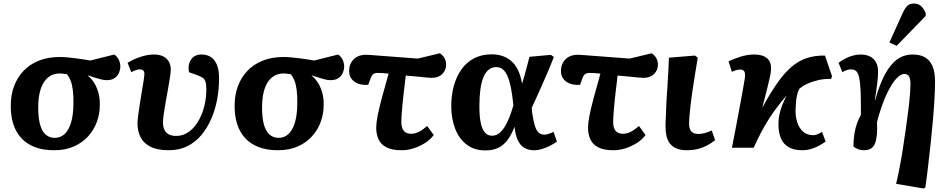

<svg xmlns="http://www.w3.org/2000/svg" viewBox="-20 -835 5331 1085"><path d="M285 14Q223 14 176.5 -4Q130 -22 99.5 -55.5Q69 -89 54.5 -136Q40 -183 41 -241Q41 -298 59 -347Q77 -396 112 -433.5Q147 -471 199 -492Q251 -513 319 -513Q336 -513 358.5 -511Q381 -509 405 -506Q429 -503 451 -499.5Q473 -496 491 -493L626 -527Q644 -514 652 -495.5Q660 -477 660 -459Q660 -443 653 -425Q646 -407 629 -394.5Q612 -382 582 -382Q569 -382 552.5 -386Q536 -390 517 -396Q498 -402 477 -409V-407Q498 -390 513.5 -364.5Q529 -339 537 -307.5Q545 -276 544 -240Q544 -192 527.5 -146.5Q511 -101 478.5 -65Q446 -29 398 -7.5Q350 14 285 14ZM289 -56Q321 -56 344 -76.5Q367 -97 380.5 -139Q394 -181 395 -247Q396 -294 391.5 -327Q387 -360 378.5 -381Q370 -402 359 -415Q347 -417 337 -418.5Q327 -420 318 -420Q280 -420 253 -398.5Q226 -377 211.5 -336.5Q197 -296 196 -237Q195 -175 205.5 -134.5Q216 -94 237.5 -75Q259 -56 289 -56Z M935 14Q870 14 831 -5.5Q792 -25 774.5 -59Q757 -93 757 -138Q757 -154 761 -184Q765 -214 770.5 -250Q776 -286 782 -321Q788 -356 792 -382Q796 -408 796 -418Q796 -431 789 -437Q782 -443 769 -443Q760 -443 747 -438.5Q734 -434 722 -427L701 -480Q721 -493 746 -503.5Q771 -514 797.5 -520.5Q824 -527 847 -527Q883 -527 904 -515.5Q925 -504 935 -485Q945 -466 945 -443Q945 -427 940.5 -397.5Q936 -368 929.5 -332Q923 -296 916.5 -259.5Q910 -223 905.5 -192Q901 -161 901 -142Q901 -104 921 -85Q941 -66 977 -67Q1005 -67 1030.5 -80Q1056 -93 1077 -117.5Q1098 -142 1113.5 -175Q1129 -208 1137.5 -248Q1146 -288 1146 -332Q1146 -359 1141 -374Q1136 -389 1123 -397Q1110 -405 1087 -413L1048 -427Q1040 -468 1059 -497.5Q1078 -527 1119 -527Q1149 -527 1171 -513Q1193 -499 1205.5 -469.5Q1218 -440 1218 -392Q1218 -334 1207.5 -275.5Q1197 -217 1174.5 -165Q1152 -113 1118.5 -72.5Q1085 -32 1039 -9Q993 14 935 14Z M1550 14Q1488 14 1441.5 -4Q1395 -22 1364.5 -55.5Q1334 -89 1319.5 -136Q1305 -183 1306 -241Q1306 -298 1324 -347Q1342 -396 1377 -433.5Q1412 -471 1464 -492Q1516 -513 1584 -513Q1601 -513 1623.5 -511Q1646 -509 1670 -506Q1694 -503 1716 -499.5Q1738 -496 1756 -493L1891 -527Q1909 -514 1917 -495.5Q1925 -477 1925 -459Q1925 -443 1918 -425Q1911 -407 1894 -394.5Q1877 -382 1847 -382Q1834 -382 1817.5 -386Q1801 -390 1782 -396Q1763 -402 1742 -409V-407Q1763 -390 1778.5 -364.5Q1794 -339 1802 -307.5Q1810 -276 1809 -240Q1809 -192 1792.5 -146.5Q1776 -101 1743.5 -65Q1711 -29 1663 -7.5Q1615 14 1550 14ZM1554 -56Q1586 -56 1609 -76.5Q1632 -97 1645.5 -139Q1659 -181 1660 -247Q1661 -294 1656.5 -327Q1652 -360 1643.5 -381Q1635 -402 1624 -415Q1612 -417 1602 -418.5Q1592 -420 1583 -420Q1545 -420 1518 -398.5Q1491 -377 1476.5 -336.5Q1462 -296 1461 -237Q1460 -175 1470.5 -134.5Q1481 -94 1502.5 -75Q1524 -56 1554 -56Z M2250 14Q2195 14 2163.5 -2.5Q2132 -19 2119 -48Q2106 -77 2106 -113Q2106 -139 2113.5 -178.5Q2121 -218 2136.5 -276.5Q2152 -335 2176 -419Q2158 -421 2142 -422Q2126 -423 2113 -423Q2100 -423 2090 -416.5Q2080 -410 2073 -389L2061 -356Q2033 -353 2008 -361Q1983 -369 1968 -387.5Q1953 -406 1953 -434Q1953 -476 1981.5 -502.5Q2010 -529 2063 -525L2341 -504L2466 -534Q2486 -520 2493.5 -503.5Q2501 -487 2501 -471Q2501 -438 2479 -416.5Q2457 -395 2419 -395Q2409 -395 2389.5 -397Q2370 -399 2341.5 -402Q2313 -405 2273 -408Q2271 -391 2269 -374Q2267 -357 2265 -340Q2263 -323 2261 -306.5Q2259 -290 2257.5 -274Q2256 -258 2254.5 -243.5Q2253 -229 2252 -215Q2251 -201 2250 -188.5Q2249 -176 2248.5 -165.5Q2248 -155 2248 -146Q2248 -112 2262 -95.5Q2276 -79 2303 -79Q2326 -79 2348 -90.5Q2370 -102 2394 -123L2431 -72Q2412 -46 2382 -27Q2352 -8 2318 3Q2284 14 2250 14Z M2723 15Q2660 15 2617 -18Q2574 -51 2552 -108Q2530 -165 2530 -236Q2530 -296 2544.5 -349Q2559 -402 2587.5 -442.5Q2616 -483 2659 -505.5Q2702 -528 2759 -528Q2789 -528 2816.5 -519.5Q2844 -511 2867 -492Q2890 -473 2906 -441.5Q2922 -410 2930 -364H2931Q2938 -386 2944.5 -410Q2951 -434 2958 -460.5Q2965 -487 2972 -514L3093 -525L3110 -513Q3090 -462 3068.5 -412Q3047 -362 3026 -315.5Q3005 -269 2985 -226L2987 -200Q2994 -152 3002.5 -124.5Q3011 -97 3024 -85.5Q3037 -74 3056 -74Q3067 -74 3080.5 -78.5Q3094 -83 3108 -90L3127 -35Q3111 -23 3089.5 -12Q3068 -1 3044.5 6.5Q3021 14 2997 14Q2968 14 2945 1.5Q2922 -11 2907.5 -39.5Q2893 -68 2888 -117H2887Q2870 -73 2848 -43.5Q2826 -14 2795.5 0.5Q2765 15 2723 15ZM2761 -68Q2787 -68 2808 -88Q2829 -108 2847 -146Q2865 -184 2881 -239L2878 -268Q2870 -336 2858 -377Q2846 -418 2828 -437Q2810 -456 2784 -456Q2760 -456 2741.5 -441Q2723 -426 2711.5 -397.5Q2700 -369 2694.5 -328Q2689 -287 2689 -234Q2689 -179 2696.5 -142Q2704 -105 2720 -86.5Q2736 -68 2761 -68Z M3447 14Q3392 14 3360.5 -2.5Q3329 -19 3316 -48Q3303 -77 3303 -113Q3303 -139 3310.5 -178.5Q3318 -218 3333.5 -276.5Q3349 -335 3373 -419Q3355 -421 3339 -422Q3323 -423 3310 -423Q3297 -423 3287 -416.5Q3277 -410 3270 -389L3258 -356Q3230 -353 3205 -361Q3180 -369 3165 -387.5Q3150 -406 3150 -434Q3150 -476 3178.5 -502.5Q3207 -529 3260 -525L3538 -504L3663 -534Q3683 -520 3690.5 -503.5Q3698 -487 3698 -471Q3698 -438 3676 -416.5Q3654 -395 3616 -395Q3606 -395 3586.5 -397Q3567 -399 3538.5 -402Q3510 -405 3470 -408Q3468 -391 3466 -374Q3464 -357 3462 -340Q3460 -323 3458 -306.5Q3456 -290 3454.5 -274Q3453 -258 3451.5 -243.5Q3450 -229 3449 -215Q3448 -201 3447 -188.5Q3446 -176 3445.5 -165.5Q3445 -155 3445 -146Q3445 -112 3459 -95.5Q3473 -79 3500 -79Q3523 -79 3545 -90.5Q3567 -102 3591 -123L3628 -72Q3609 -46 3579 -27Q3549 -8 3515 3Q3481 14 3447 14Z M3863 14Q3826 14 3802 3.5Q3778 -7 3764.5 -25.5Q3751 -44 3746 -68.5Q3741 -93 3741 -119Q3741 -124 3741 -131.5Q3741 -139 3741.5 -148Q3742 -157 3742.5 -168.5Q3743 -180 3743.5 -193.5Q3744 -207 3744.5 -223Q3745 -239 3746 -258Q3747 -277 3748.5 -298Q3750 -319 3751.5 -342.5Q3753 -366 3754.5 -392.5Q3756 -419 3757.5 -448Q3759 -477 3760 -509L3907 -521L3923 -509Q3914 -454 3906 -405Q3898 -356 3892 -314Q3886 -272 3882 -237.5Q3878 -203 3876 -178Q3874 -153 3874 -137Q3874 -118 3879 -105Q3884 -92 3896 -85Q3908 -78 3927 -78Q3945 -78 3964.5 -83.5Q3984 -89 4002 -98L4021 -43Q3998 -24 3973 -11.5Q3948 1 3921 7.5Q3894 14 3863 14Z M4512 14Q4467 14 4436.5 -3.5Q4406 -21 4392 -55.5Q4378 -90 4379 -141Q4380 -166 4385 -190Q4390 -214 4400 -239.5Q4410 -265 4425 -295Q4398 -264 4373.5 -232Q4349 -200 4326.5 -165Q4304 -130 4282.5 -89.5Q4261 -49 4239 0H4116Q4131 -75 4142.5 -136Q4154 -197 4162.5 -243.5Q4171 -290 4177 -322.5Q4183 -355 4186 -374.5Q4189 -394 4190 -400Q4192 -424 4185 -433Q4178 -442 4164 -442Q4154 -442 4142 -439Q4130 -436 4116 -429L4097 -488Q4124 -502 4164 -514.5Q4204 -527 4242 -527Q4291 -527 4315.5 -505Q4340 -483 4337 -441Q4337 -428 4330.5 -398.5Q4324 -369 4313.5 -327Q4303 -285 4289 -232H4291Q4334 -311 4373 -366.5Q4412 -422 4452 -456.5Q4492 -491 4538.5 -506.5Q4585 -522 4642 -521L4682 -404L4676 -389Q4637 -390 4603 -382Q4569 -374 4542 -361.5Q4515 -349 4497 -333Q4489 -317 4485 -301Q4481 -285 4479 -266Q4477 -247 4476 -222Q4474 -179 4485 -144.5Q4496 -110 4519 -90.5Q4542 -71 4575 -71Q4587 -71 4599.5 -76Q4612 -81 4625 -90L4646 -35Q4629 -23 4608 -11.5Q4587 0 4563 7Q4539 14 4512 14Z M5198 230 5044 204Q5054 162 5064 110.5Q5074 59 5082.5 3Q5091 -53 5099 -108Q5107 -163 5113 -212Q5119 -261 5122 -299.5Q5125 -338 5125 -361Q5125 -390 5117 -403.5Q5109 -417 5090 -417Q5077 -417 5063 -407Q5049 -397 5035 -379Q5021 -361 5007 -335.5Q4993 -310 4980.5 -280Q4968 -250 4956.5 -215.5Q4945 -181 4936 -145Q4938 -106 4935.5 -76.5Q4933 -47 4925.5 -26.5Q4918 -6 4902.5 4Q4887 14 4861 14Q4843 14 4825.5 6.5Q4808 -1 4803 -7Q4803 -45 4808 -77Q4813 -109 4822.5 -136.5Q4832 -164 4845 -186Q4845 -212 4845 -233Q4845 -254 4844.5 -270.5Q4844 -287 4844 -300.5Q4844 -314 4843 -326Q4841 -369 4835.5 -395Q4830 -421 4819.5 -432Q4809 -443 4790 -443Q4778 -443 4765.5 -439Q4753 -435 4740 -427L4719 -480Q4737 -494 4757.5 -504.5Q4778 -515 4800 -521Q4822 -527 4843 -527Q4872 -527 4894 -517Q4916 -507 4929 -485.5Q4942 -464 4942 -428Q4942 -416 4941 -401Q4940 -386 4937.5 -366.5Q4935 -347 4932 -323Q4929 -299 4924 -271L4926 -270Q4950 -357 4980.5 -414Q5011 -471 5049.5 -499Q5088 -527 5138 -527Q5179 -527 5206.5 -511.5Q5234 -496 5249 -462.5Q5264 -429 5264 -374Q5264 -337 5261 -281.5Q5258 -226 5252.5 -161Q5247 -96 5239.5 -27.5Q5232 41 5224.5 106Q5217 171 5209 225ZM5047 -576 5006 -595 5082 -763Q5095 -791 5108.5 -803Q5122 -815 5145 -815Q5169 -815 5185 -800.5Q5201 -786 5211 -760V-745Z"/></svg>

Font: Literata 18pt
Style: Bold Italic
Weight: 700
Italic angle: -2°
Designer: Latin by Veronika Burian and Jose Scaglione. Greek by Irene Vlachou. Cyrillic by Vera Evstafieva
Foundry: TypeTogether
Version: Version 3.103;gftools[0.9.29]